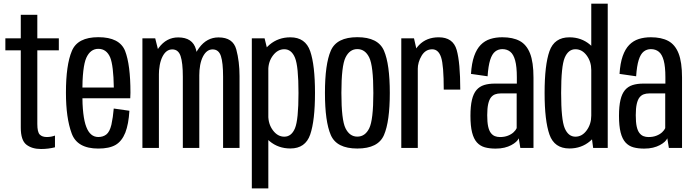

<svg xmlns="http://www.w3.org/2000/svg" viewBox="-20 -805 3770 1045"><path d="M203.2 6Q242.9 6 279.2 -3.3V-67.1Q258.2 -59.2 234.5 -59.2Q209.7 -59.2 196.4 -72.6Q183.1 -85.9 183.1 -130.1V-530.9H300.2V-596.2H183.1V-724.3H93.1V-596.2H9.2V-530.9H93.1V-110.4Q93.1 -41.5 123.6 -17.7Q154.1 6 203.2 6Z M515 3.6V-59.3Q470.5 -59.3 449.6 -114.6Q428 -169.2 428 -300.1Q428 -442.5 450 -490.9Q472.3 -539.2 515.2 -539.2Q559.7 -539.2 579.8 -492.2Q597.6 -447.9 599.5 -328.6H418.4V-270.2H688.9Q690 -285.2 690 -300.7Q690 -452.5 660.9 -527.8Q630.9 -602.6 515.2 -602.6Q401.7 -602.6 370.9 -527.1Q338.9 -451.5 338.9 -300.5Q338.9 -163.2 370 -79.2Q399.9 3.6 515 3.6ZM515 -59.3V3.6Q574.5 3.6 609.1 -16.3Q643.3 -36.3 662.1 -83.2Q680.1 -129.9 684.3 -202.2L599.1 -214.3Q595.1 -166.1 586.4 -126.4Q577 -87.1 558.4 -72.8Q540.5 -59.3 515 -59.3Z M755.1 0H844.9V-516.3L824.8 -596.2H755.1ZM975.1 0H1064.7V-391Q1064.7 -470.7 1046.7 -536Q1028.7 -601.4 949.8 -601.4Q885.8 -601.4 844.1 -544.8Q802.4 -488.3 802.4 -420.8L844.5 -390.5Q844.5 -457.8 864.4 -497Q884.3 -536.1 917.6 -536.1Q950.8 -536.1 962.9 -499.7Q975.1 -463.3 975.1 -387.6ZM1194.2 0H1283.7V-391Q1283.7 -470.5 1266 -535.9Q1248.2 -601.4 1169.6 -601.4Q1105.5 -601.4 1063.8 -544.5Q1022.1 -487.6 1022.1 -420.8L1064.5 -390.5Q1064.5 -457.8 1084.5 -497Q1104.6 -536.1 1137.1 -536.1Q1170.6 -536.1 1182.4 -499.7Q1194.2 -463.3 1194.2 -387.6Z M1350.6 220.4H1440.4V-514L1420.1 -596.2H1350.6ZM1560.4 3.1Q1642.3 3.1 1668.4 -72.9Q1694.4 -148.9 1694.4 -299.2Q1694.4 -450.3 1668.4 -526.1Q1642.3 -601.9 1560.4 -601.9Q1494.8 -601.9 1447.2 -561.8Q1399.7 -521.6 1399.7 -467.1L1440.2 -423.9Q1440.2 -469.3 1465.8 -503.2Q1491.5 -537 1527.3 -537Q1566.4 -537 1585.5 -490.8Q1604.6 -444.6 1604.6 -299Q1604.6 -152.9 1585.5 -107Q1566.4 -61.1 1527.3 -61.1Q1491.5 -61.1 1465.8 -95.2Q1440.2 -129.2 1440.2 -175.9L1399.7 -131.1Q1399.7 -76.5 1447.2 -36.7Q1494.8 3.1 1560.4 3.1Z M1924.8 3.4Q2038.2 3.4 2069.9 -70.1Q2101.6 -143.5 2101.6 -299.3Q2101.6 -455.7 2069.9 -529.1Q2038.2 -602.6 1924.8 -602.6Q1812.2 -602.6 1780.4 -529.1Q1748.6 -455.7 1748.6 -299.3Q1748.6 -143.5 1780.4 -70.1Q1812.2 3.4 1924.8 3.4ZM1924.8 -61.4Q1883.1 -61.4 1860.6 -106.7Q1838.1 -152.1 1838.1 -299.1Q1838.1 -446.5 1860.6 -492.1Q1883.1 -537.8 1924.8 -537.8Q1967.3 -537.8 1989.6 -492.1Q2012 -446.5 2012 -299.1Q2012 -152.1 1989.6 -106.7Q1967.3 -61.4 1924.8 -61.4Z M2395.2 -317.2H2485.1Q2485.1 -464.5 2465.5 -533.3Q2445.8 -602 2367.8 -602Q2301.7 -602 2260.5 -559.6Q2219.3 -517.2 2219.3 -447.6L2253.7 -428.1Q2253.7 -466.5 2274.7 -501.6Q2295.6 -536.7 2332.3 -536.7Q2366.3 -536.7 2380.7 -493.3Q2395.2 -450 2395.2 -317.2ZM2164.1 0H2253.9V-505.8L2233.3 -596.2H2164.1Z M2677.4 3.8Q2704 3.8 2725.3 -1.3Q2746.6 -6.5 2762.6 -15.1Q2778.6 -23.6 2788.9 -33.1Q2799.1 -42.5 2803.4 -52.1L2812 0H2883.6V-382.7Q2883.6 -466.7 2864.8 -514.4Q2846 -562.1 2808.6 -582.2Q2771.2 -602.2 2713.8 -602.2Q2677.8 -602.2 2648.1 -592.7Q2618.3 -583.1 2596.3 -560.7Q2574.3 -538.2 2560.7 -499.7Q2547.1 -461.1 2543.4 -402.8L2633.8 -389.8Q2637.6 -446.3 2647.8 -478.7Q2658.1 -511.1 2674.9 -524.3Q2691.7 -537.6 2714 -537.6Q2739.7 -537.6 2757.3 -523.3Q2774.9 -509.1 2783.9 -475.7Q2793 -442.3 2793 -384.5V-350H2672.8Q2640 -350 2614.9 -342.2Q2589.8 -334.3 2573.2 -314.9Q2556.6 -295.4 2548.6 -261.3Q2540.5 -227.2 2540.5 -174.3Q2540.5 -119.3 2549.4 -84.1Q2558.3 -49 2575.9 -29.6Q2593.5 -10.3 2618.9 -3.2Q2644.2 3.8 2677.4 3.8ZM2700.9 -59.1Q2686.1 -59.1 2673.6 -64Q2661 -68.9 2651.4 -81.5Q2641.7 -94.1 2636.7 -117.3Q2631.8 -140.4 2631.8 -178.1Q2631.8 -215.4 2637.1 -239Q2642.5 -262.6 2652.2 -274.8Q2661.9 -287 2675.2 -291.7Q2688.5 -296.5 2704.1 -296.5H2792.1V-107.5Q2787.7 -97 2775.5 -85.4Q2763.3 -73.9 2744.4 -66.5Q2725.5 -59.1 2700.9 -59.1Z M3208.3 0H3287.7V-785H3198.1V-77.2ZM3079.2 3.1Q3144.3 3.1 3191.5 -36.7Q3238.6 -76.5 3238.6 -131.1L3198.1 -175.9Q3198.1 -129.9 3173.1 -95.5Q3148.1 -61.1 3111.8 -61.1Q3073.2 -61.1 3053.6 -107.2Q3034.1 -153.2 3034.1 -299Q3034.1 -445 3053.6 -491Q3073.2 -537 3111.8 -537Q3148.1 -537 3173.1 -503.2Q3198.1 -469.3 3198.1 -423.9L3238.6 -467.1Q3238.6 -521.6 3191.5 -561.8Q3144.3 -601.9 3079.2 -601.9Q2997.2 -601.9 2970.6 -526.5Q2944.1 -451.2 2944.1 -299.2Q2944.1 -148.1 2970.6 -72.5Q2997.2 3.1 3079.2 3.1Z M3485.9 3.8Q3512.5 3.8 3533.8 -1.3Q3555.1 -6.5 3571.1 -15.1Q3587.1 -23.6 3597.4 -33.1Q3607.6 -42.5 3611.9 -52.1L3620.5 0H3692.1V-382.7Q3692.1 -466.7 3673.3 -514.4Q3654.5 -562.1 3617.1 -582.2Q3579.7 -602.2 3522.3 -602.2Q3486.3 -602.2 3456.6 -592.7Q3426.8 -583.1 3404.8 -560.7Q3382.8 -538.2 3369.2 -499.7Q3355.6 -461.1 3351.9 -402.8L3442.3 -389.8Q3446.1 -446.3 3456.3 -478.7Q3466.6 -511.1 3483.4 -524.3Q3500.2 -537.6 3522.5 -537.6Q3548.2 -537.6 3565.8 -523.3Q3583.4 -509.1 3592.4 -475.7Q3601.5 -442.3 3601.5 -384.5V-350H3481.3Q3448.5 -350 3423.4 -342.2Q3398.3 -334.3 3381.7 -314.9Q3365.1 -295.4 3357.1 -261.3Q3349 -227.2 3349 -174.3Q3349 -119.3 3357.9 -84.1Q3366.8 -49 3384.4 -29.6Q3402 -10.3 3427.4 -3.2Q3452.7 3.8 3485.9 3.8ZM3509.4 -59.1Q3494.6 -59.1 3482.1 -64Q3469.5 -68.9 3459.9 -81.5Q3450.2 -94.1 3445.2 -117.3Q3440.3 -140.4 3440.3 -178.1Q3440.3 -215.4 3445.6 -239Q3451 -262.6 3460.7 -274.8Q3470.4 -287 3483.7 -291.7Q3497 -296.5 3512.6 -296.5H3600.6V-107.5Q3596.2 -97 3584 -85.4Q3571.8 -73.9 3552.9 -66.5Q3534 -59.1 3509.4 -59.1Z"/></svg>

Font: Anybody Thin Condensed
Style: Regular
Weight: 100
Width: 3
Version: Version 1.113;gftools[0.9.25]